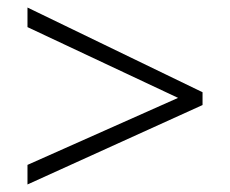

<svg xmlns="http://www.w3.org/2000/svg" viewBox="-20 -617 611 510"><path d="M53 -179V-127L518 -338V-372L53 -597V-545L453 -357Z"/></svg>

Font: Noto Sans Gujarati UI Light
Style: Regular
Weight: 300
Designer: Jelle Bosma - Monotype Design Team, Universal Thirst
Foundry: Monotype Imaging Inc.
Version: Version 2.106